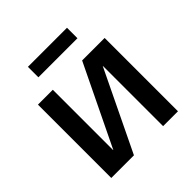

<svg xmlns="http://www.w3.org/2000/svg" viewBox="-185 -823 959 959"><g transform="rotate(-45 294.5 -343.5)"><path d="M59 0V-518H164V-92H165L371 -518H530V0H425V-425H424L219 0ZM157 -687H433V-613H157Z"/></g></svg>

Font: TikTok Sans 24pt Medium
Style: Regular
Weight: 500
Version: Version 4.000